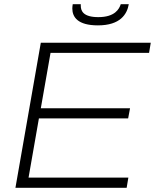

<svg xmlns="http://www.w3.org/2000/svg" viewBox="-20 -888 733 908"><path d="M443 -768C549 -768 581 -821 589 -868H551C544 -846 524 -807 445 -807C374 -807 362 -836 362 -861V-868H324C323 -861 322 -855 322 -848C322 -807 348 -768 443 -768ZM53 0H579L587 -48H115L164 -328H586L595 -376H173L219 -638H685L693 -686H173Z"/></svg>

Font: Archivo Thin
Style: Italic
Weight: 100
Italic angle: -10°
Designer: Hector Gatti
Foundry: Omnibus-Type
Version: Version 2.001